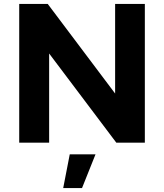

<svg xmlns="http://www.w3.org/2000/svg" viewBox="-20 -720 827 969"><path d="M561 -700H711V0H567L228 -450V0H77V-700H221L561 -248ZM332 59H462L394 229H299Z"/></svg>

Font: Argentum Sans SemiBold
Style: Regular
Weight: 600
Designer: Julieta Ulanovsky (Modified by Cristiano Sobral)
Foundry: Julieta Ulanovsky
Version: Version 5.001;November 22, 2018;FontCreator 11.5.0.2425 64-b